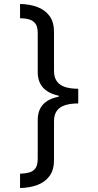

<svg xmlns="http://www.w3.org/2000/svg" viewBox="-20 -812 495 967"><path d="M374 -291Q334 -291 307 -282Q280 -273 266 -253.5Q252 -234 252 -201V-6Q252 44 229.5 74.5Q207 105 168.5 119.5Q130 134 81 135V63Q109 62 129 56Q149 50 159.5 34Q170 18 170 -13V-206Q170 -257 197 -286Q224 -315 276 -325V-330Q224 -341 197 -370.5Q170 -400 170 -450V-645Q170 -676 159.5 -691.5Q149 -707 129 -713.5Q109 -720 81 -720V-792Q130 -791 168.5 -776.5Q207 -762 229.5 -731.5Q252 -701 252 -651V-455Q252 -423 266 -403Q280 -383 307 -374Q334 -365 374 -365Z"/></svg>

Font: malayalam25
Style: Book
Weight: 400
Designer: Jelle Bosma - Monotype Design Team
Foundry: Monotype Imaging Inc.
Version: Version 2.003